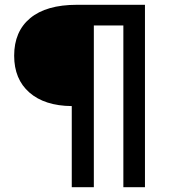

<svg xmlns="http://www.w3.org/2000/svg" viewBox="-20 -680 708 800"><path d="M584 100H494V-574H371V100H279V-238Q166 -239 102.5 -294.5Q39 -350 39 -448Q39 -549 106 -604.5Q173 -660 300 -660H371H584Z"/></svg>

Font: Work Sans Medium
Style: Regular
Weight: 500
Designer: Wei Huang
Foundry: Wei Huang
Version: Version 1.500